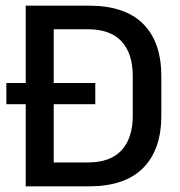

<svg xmlns="http://www.w3.org/2000/svg" viewBox="-20 -659 638 679"><path d="M2.5 -290.5V-365.5H317V-290.5ZM139.5 0V-84.5H291Q370 -84.5 409.8 -127.5Q449.5 -170.5 449.5 -250.5V-389.5Q449.5 -470 409.8 -512.8Q370 -555.5 291 -555.5H139V-639H294.5Q421.5 -639 486 -574.8Q550.5 -510.5 550.5 -390V-250Q550.5 -129.5 486 -64.8Q421.5 0 294.5 0ZM71 0V-639H170V0Z"/></svg>

Font: Anek Bangla Medium
Style: Regular
Weight: 500
Designer: Sulekha Rajkumar (Bangla), Yesha Goshar (Latin)
Foundry: Ek Type
Version: Version 1.003